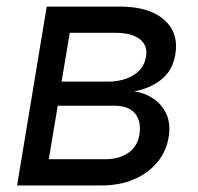

<svg xmlns="http://www.w3.org/2000/svg" viewBox="-20 -566 605 586"><path d="M32.2 0 122.6 -545.9H345.7Q435.5 -545.9 481 -505.6Q526.4 -465.3 515.1 -399.9Q507.3 -352.1 473.9 -324.5Q440.4 -296.9 390.1 -287.1Q421.4 -282.7 447.8 -265.1Q474.1 -247.6 487.8 -218Q501.5 -188.5 494.6 -147Q487.8 -104 460.2 -70.8Q432.6 -37.6 389.2 -18.8Q345.7 0 290 0ZM128.9 -80.1H303.2Q342.3 -80.1 370.6 -98.9Q398.9 -117.7 405.3 -153.8Q412.1 -194.3 392.8 -218.8Q373.5 -243.2 330.1 -243.2H156.2ZM168 -316.9H308.1Q356 -316.9 387.9 -336.9Q419.9 -356.9 425.8 -393.6Q431.2 -428.2 406 -447Q380.9 -465.8 332.5 -465.8H192.9Z"/></svg>

Font: Adwaita Sans
Style: Italic
Weight: 400
Italic angle: -9.39999°
Designer: Rasmus Andersson
Foundry: rsms
Version: Version 4.001;git-9221beed3